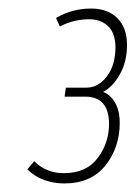

<svg xmlns="http://www.w3.org/2000/svg" viewBox="-20 -793 317 449"><path d="M44 -397 60 -416Q88 -388 129 -388Q182 -388 208.5 -423.5Q235 -459 235 -503Q235 -567 179 -567H131L134 -588H182Q210 -588 230 -614.5Q250 -641 250 -682Q250 -715 233 -731.5Q216 -748 188 -748Q172 -748 154.5 -744Q137 -740 120 -731L111 -751Q132 -763 152 -768Q172 -773 193 -773Q232 -773 254.5 -750.5Q277 -728 277 -688Q277 -649 260.5 -619.5Q244 -590 221 -578Q238 -572 249 -553Q260 -534 260 -506Q260 -448 226.5 -406Q193 -364 130 -364Q106 -364 83.5 -372Q61 -380 44 -397Z"/></svg>

Font: Georama SemiCondensed ExtraLight
Style: Italic
Weight: 200
Width: 4
Italic angle: -9°
Designer: Jean-Baptiste Levee
Foundry: Production Type
Version: Version 1.000